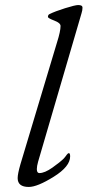

<svg xmlns="http://www.w3.org/2000/svg" viewBox="-20 -727 347 761"><path d="M233 -99Q235 -101 238.5 -105.5Q242 -110 244 -113Q246 -116 248.5 -118Q251 -120 253 -120Q258 -120 258 -107Q258 -67 193 -26.5Q128 14 94 14Q50 14 50 -21Q50 -38 61 -76L206 -559Q220 -603 220 -624Q220 -636 195 -645.5Q170 -655 170 -660Q170 -668 176 -671Q198 -682 238 -694.5Q278 -707 290 -707Q307 -707 307 -697Q307 -686 303 -674L131 -86Q126 -68 126 -57Q126 -41 136 -41Q157 -41 187.5 -62.5Q218 -84 233 -99Z"/></svg>

Font: EB Garamond 12
Style: Italic
Weight: 400
Italic angle: -17°
Version: Version 0.016; ttfautohint (v1.8.4)